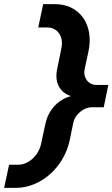

<svg xmlns="http://www.w3.org/2000/svg" viewBox="-20 -690 544 929"><path d="M57 219C176 219 288 122 317 -10L335 -98C343 -134 382 -171 425 -171H482L504 -279H447C405 -279 382 -317 389 -353L408 -441C436 -572 364 -670 246 -670H189L165 -557H210C254 -557 290 -518 277 -456L257 -358C241 -288 273 -240 324 -225C266 -211 215 -162 200 -92L179 5C166 67 114 107 69 107H24L0 219Z"/></svg>

Font: LT Wave Text Bold Italic
Style: Regular
Weight: 700
Designer: Daniel Lyons
Version: Version 2.5 (Glyphs App)